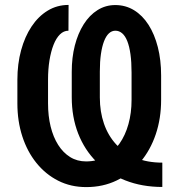

<svg xmlns="http://www.w3.org/2000/svg" viewBox="-20 -741 715 771"><path d="M631.8 -87.9V9.8Q550.3 9.8 483.2 -16.6Q416 -43 367.9 -90.8Q319.8 -138.7 293.9 -204.8Q268.1 -271 268.1 -350.6V-452.6Q268.1 -509.8 280.5 -558.3Q293 -606.9 316.2 -643.6Q339.4 -680.2 371.6 -700.4Q403.8 -720.7 442.9 -720.7Q484.4 -720.7 518.3 -700Q552.2 -679.2 576.4 -641.4Q600.6 -603.5 613.8 -551.8Q627 -500 627 -438V-339.8Q627 -265.6 605.5 -201.9Q584 -138.2 543.9 -90.6Q503.9 -43 448.7 -16.4Q393.6 10.3 326.2 10.3Q264.2 10.3 213.6 -15.4Q163.1 -41 126.2 -86.7Q89.4 -132.3 69.6 -193.4Q49.8 -254.4 49.8 -325.7V-420.4Q49.8 -484.4 64.7 -539.1Q79.6 -593.8 106.7 -634.5Q133.8 -675.3 171.4 -698.2Q209 -721.2 255.4 -721.2L254.9 -617.7Q235.8 -617.7 220.7 -602.8Q205.6 -587.9 195.1 -561.3Q184.6 -534.7 178.7 -498.8Q172.9 -462.9 172.9 -421.4V-325.7Q172.9 -275.4 183.3 -232.9Q193.8 -190.4 213.6 -159.2Q233.4 -127.9 261.5 -110.4Q289.6 -92.8 325.7 -92.8Q368.7 -92.8 402.3 -111.6Q436 -130.4 459.7 -164.1Q483.4 -197.8 495.8 -242.7Q508.3 -287.6 508.3 -339.8V-449.2Q508.3 -491.7 503.9 -523.2Q499.5 -554.7 491.2 -575.7Q482.9 -596.7 470.7 -607.2Q458.5 -617.7 443.4 -617.7Q428.7 -617.7 417.2 -606.9Q405.8 -596.2 397.7 -575.2Q389.6 -554.2 385.3 -523.9Q380.9 -493.7 380.9 -453.6V-349.6Q380.9 -292.5 397.5 -244.4Q414.1 -196.3 446.3 -161.4Q478.5 -126.5 525.1 -107.2Q571.8 -87.9 631.8 -87.9Z"/></svg>

Font: Roboto Condensed Medium
Style: Regular
Weight: 500
Designer: Christian Robertson
Foundry: Google
Version: Version 3.0